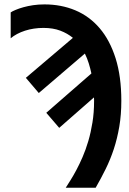

<svg xmlns="http://www.w3.org/2000/svg" viewBox="-20 -669 590 877"><path d="M178.2 -541.5Q156.2 -541.5 135 -538.3Q113.8 -535.2 94.2 -528.8Q74.7 -522.5 58.1 -513.7Q41.5 -504.9 28.8 -494.1V-612.3Q36.6 -617.7 51.8 -624Q66.9 -630.4 86.9 -636Q106.9 -641.6 131.3 -645.3Q155.8 -648.9 183.1 -648.9Q259.8 -648.9 324.2 -621.8Q388.7 -594.7 435.3 -540Q481.9 -485.4 508.1 -402.6Q534.2 -319.8 534.2 -208.5Q534.2 -145 524.9 -90.6Q515.6 -36.1 499.8 12Q483.9 60.1 462.4 103.5Q440.9 147 417 188.5H280.3Q288.6 175.3 301.3 155.3Q314 135.3 328.4 108.4Q342.8 81.5 357.2 48.3Q371.6 15.1 383.3 -24.4Q395 -64 402.3 -109.6Q409.7 -155.3 409.7 -206.5Q409.7 -210.4 409.7 -214.8Q409.7 -219.2 409.2 -224.1L250.5 -85L191.4 -153.8L397.5 -333.5Q392.6 -356.4 385.5 -379.4Q378.4 -402.3 367.7 -424.3L157.2 -244.1L98.1 -313.5L313 -496.1Q288.1 -516.6 255.1 -529.1Q222.2 -541.5 178.2 -541.5Z"/></svg>

Font: Code New Roman
Style: Bold
Weight: 700
Monospace: yes
Designer: Sam Radian
Foundry: Code New Roman
Version: Version 1.508 October 19, 2014